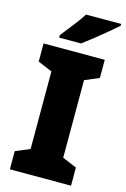

<svg xmlns="http://www.w3.org/2000/svg" viewBox="-137 -989 689 1052"><g transform="rotate(15 207.0 -463.5)"><path d="M378 0H31V-103L112 -137V-577L31 -611V-714H378V-611L297 -577V-137L378 -103ZM414 -917Q394 -899 360.5 -871Q327 -843 291 -814.5Q255 -786 229 -767H105V-781Q130 -813 162 -853.5Q194 -894 215 -927H414Z"/></g></svg>

Font: Noto Sans SemiCondensed Black
Style: Regular
Weight: 900
Width: 4
Designer: Monotype Design Team
Foundry: Monotype Imaging Inc.
Version: Version 2.013; ttfautohint (v1.8.4.7-5d5b)